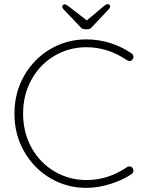

<svg xmlns="http://www.w3.org/2000/svg" viewBox="-20 -901 702 931"><path d="M627 -626Q627 -618 623 -613Q617 -605 608 -605Q604 -605 596 -609Q503 -672 399 -672Q315 -672 244.5 -630.5Q174 -589 133 -515.5Q92 -442 92 -350Q92 -258 133 -184.5Q174 -111 244.5 -69.5Q315 -28 399 -28Q504 -28 595 -90Q600 -94 607 -94Q617 -94 623 -86Q627 -81 627 -74Q627 -64 619 -58Q580 -30 518.5 -10Q457 10 399 10Q304 10 224 -37Q144 -84 97 -166.5Q50 -249 50 -350Q50 -451 97 -533.5Q144 -616 224 -663Q304 -710 399 -710Q459 -710 515.5 -692Q572 -674 618 -642Q627 -635 627 -626ZM514 -869Q514 -863 508 -857L427 -771Q419 -759 403 -759H393Q377 -759 369 -771L288 -856Q282 -862 282 -868Q282 -873 285.5 -876.5Q289 -880 294 -880Q301 -880 313 -870L401 -802L483 -871Q495 -881 502 -881Q507 -881 510.5 -877.5Q514 -874 514 -869Z"/></svg>

Font: Quicksand Light
Style: Regular
Weight: 300
Designer: Andrew Paglinawan
Foundry: Andrew Paglinawan
Version: Version 3.000